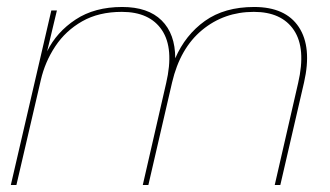

<svg xmlns="http://www.w3.org/2000/svg" viewBox="-20 -530 946 550"><path d="M11 0 127 -500H143L115 -383Q142 -438 196.5 -474Q251 -510 330 -510Q404 -510 443 -471.5Q482 -433 482 -363Q511 -430 567 -470Q623 -510 708 -510Q798 -510 836 -452.5Q874 -395 851 -294L783 0H767L834 -292Q857 -391 822 -443.5Q787 -496 707 -496Q622 -496 559 -444Q496 -392 473 -294L405 0H389L456 -292Q479 -391 444 -443.5Q409 -496 329 -496Q263 -496 215.5 -469Q168 -442 138.5 -397.5Q109 -353 97 -301L27 0Z"/></svg>

Font: Prodigy Sans Thin
Style: Italic
Weight: 100
Italic angle: -13°
Designer: Wei Huang
Foundry: Wei Huang
Version: Version 1.003; ttfautohint (v1.8.3)